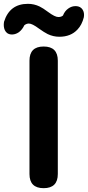

<svg xmlns="http://www.w3.org/2000/svg" viewBox="-63 -983 459 1003"><path d="M165 0Q91 0 91 -74V-666Q91 -740 165 -740Q239 -740 239 -666V-370V-74Q239 0 165 0ZM247 -791Q215 -791 186 -805Q168 -814 140 -834Q105 -860 88 -860Q75 -860 64 -851Q54 -829 36 -815Q16 -801 -6 -803Q-28 -805 -38 -826Q-46 -844 -42 -869Q-13 -963 83 -963Q115 -963 144 -949Q161 -941 189 -920Q224 -894 242 -894Q257 -894 266 -902Q275 -925 293 -938Q312 -952 334.5 -951Q357 -950 368 -933.5Q379 -917 375 -893Q365 -853 342 -829Q307 -791 247 -791Z"/></svg>

Font: GenSenRounded TW B
Style: Regular
Weight: 700
Version: Version 1.501;PS 1;hotconv 16.6.51;makeotf.lib2.5.65220